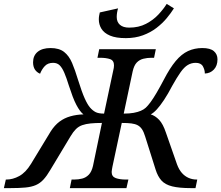

<svg xmlns="http://www.w3.org/2000/svg" viewBox="-75 -967 1138 987"><path d="M572 -771Q521 -771 490.5 -784Q460 -797 446.5 -819Q433 -841 433 -867Q433 -877 434.5 -886Q436 -895 438 -903L532 -924Q529 -915 527 -903Q525 -891 525 -880Q525 -854 541.5 -839.5Q558 -825 589 -825Q638 -825 675.5 -844.5Q713 -864 739.5 -892.5Q766 -921 782 -947L819 -924Q804 -900 782 -873.5Q760 -847 729.5 -823.5Q699 -800 659.5 -785.5Q620 -771 572 -771ZM-55 0 -45 -44H-42Q-9 -44 24 -62Q57 -80 84 -124L186 -292Q206 -323 230.5 -341.5Q255 -360 286.5 -369Q318 -378 354 -379Q345 -386 336 -398Q327 -410 317.5 -428Q308 -446 298.5 -471Q289 -496 279 -527Q267 -566 256 -592Q245 -618 232 -631Q219 -644 198 -644Q171 -644 155.5 -627.5Q140 -611 131 -588Q114 -595 104.5 -609.5Q95 -624 95 -647Q95 -681 118.5 -700.5Q142 -720 185 -720Q229 -720 254.5 -700Q280 -680 295.5 -643.5Q311 -607 326 -557Q346 -493 360.5 -461Q375 -429 388 -414Q401 -399 416 -391Q431 -383 460 -383L507 -604Q509 -610 510 -618.5Q511 -627 511 -631Q511 -656 491 -663Q471 -670 439 -670H426L435 -714H726L717 -670H704Q682 -670 662 -665Q642 -660 628 -645.5Q614 -631 607 -600L561 -383Q591 -383 612.5 -387Q634 -391 649 -397.5Q664 -404 674 -413Q685 -423 699 -442Q713 -461 730 -490Q747 -519 767 -557Q798 -617 828 -653Q858 -689 891.5 -704.5Q925 -720 965 -720Q1006 -720 1024.5 -704Q1043 -688 1043 -662Q1043 -629 1024.5 -609.5Q1006 -590 978 -589Q978 -608 968 -626Q958 -644 931 -644Q909 -644 890.5 -633Q872 -622 853.5 -596Q835 -570 811 -527Q788 -483 768 -453Q748 -423 731.5 -405Q715 -387 700 -379Q723 -372 743 -351Q763 -330 778 -285L835 -122Q845 -95 860 -78Q875 -61 894.5 -52.5Q914 -44 936 -44H939L930 0H906Q846 0 810 -9Q774 -18 755 -39Q736 -60 725 -95L671 -266Q664 -289 655 -302.5Q646 -316 633 -323Q620 -330 600.5 -332.5Q581 -335 551 -335L503 -110Q502 -104 500.5 -96Q499 -88 499 -83Q499 -59 520 -51.5Q541 -44 572 -44H585L575 0H284L293 -44H306Q328 -44 347.5 -49Q367 -54 381.5 -69Q396 -84 403 -114L449 -335Q415 -335 390.5 -332.5Q366 -330 347.5 -323.5Q329 -317 315 -303Q301 -289 288 -267L184 -94Q166 -63 148.5 -44Q131 -25 109 -15.5Q87 -6 55.5 -3Q24 0 -21 0Z"/></svg>

Font: ET Text
Style: Italic
Weight: 470
Italic angle: -12°
Designer: Monotype Design Team
Foundry: Monotype Imaging Inc.
Version: Version 2.009